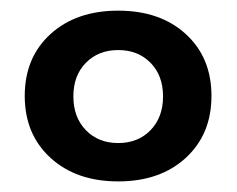

<svg xmlns="http://www.w3.org/2000/svg" viewBox="-20 -799 449 364"><path d="M75.7 -734.4Q124.5 -778.8 204.1 -778.8Q283.7 -778.8 332.3 -734.4Q380.9 -689.9 380.9 -617.2Q380.9 -544.4 332.3 -499.8Q283.7 -455.1 204.1 -455.1Q124.5 -455.1 75.7 -499.8Q26.9 -544.4 26.9 -617.2Q26.9 -689.9 75.7 -734.4ZM265.4 -679.9Q241.7 -704.1 204.1 -704.1Q166.5 -704.1 142.8 -679.9Q119.1 -655.8 119.1 -616.2Q119.1 -576.7 142.8 -552.2Q166.5 -527.8 204.1 -527.8Q241.7 -527.8 265.4 -552.2Q289.1 -576.7 289.1 -616.2Q289.1 -655.8 265.4 -679.9Z"/></svg>

Font: Montserrat-Arabic Medium
Style: Regular
Weight: 500
Designer: Mohamed Gaber
Foundry: Kief Type Foundry
Version: Version 5.008;PS 005.008;hotconv 1.0.88;makeotf.lib2.5.64775